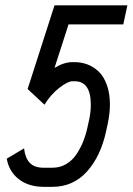

<svg xmlns="http://www.w3.org/2000/svg" viewBox="-20 -704 508 736"><path d="M189 -443.8Q225.6 -465.8 257.3 -465.8H266.1Q292 -465.8 315.2 -457Q338.4 -448.2 358.2 -429.7Q377.9 -411.1 389.6 -378.4Q401.4 -345.7 401.4 -302.7Q401.4 -270.5 393.1 -230L386.7 -200.7Q366.2 -105.5 313.5 -46.6Q260.7 12.2 180.7 12.2H147.5Q90.3 12.2 52.5 -16.8Q14.6 -45.9 5.9 -95.7L72.3 -135.3Q76.2 -99.1 93.8 -80.1Q111.3 -61 147.5 -61H180.7Q209.5 -61 233.2 -74.7Q256.8 -88.4 272.7 -112.1Q288.6 -135.7 298.8 -161.4Q309.1 -187 315.4 -216.3L321.8 -245.6Q328.1 -273.9 328.1 -302.7Q328.1 -392.6 266.1 -392.6H257.3Q240.2 -392.6 207.5 -367.4Q174.8 -342.3 150.4 -302.7L85.9 -362.8L189 -683.6H468.3L452.6 -610.4H242.7Z"/></svg>

Font: Anka/Coder Narrow
Style: Italic
Weight: 400
Width: 3
Italic angle: -12°
Monospace: yes
Version: Version 001.100